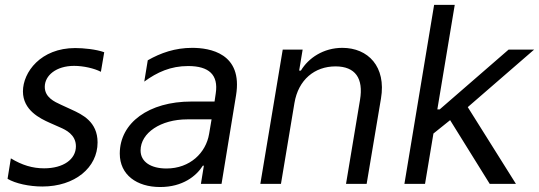

<svg xmlns="http://www.w3.org/2000/svg" viewBox="-20 -747 2190 780"><path d="M152 10.7C284.1 10.7 376.4 -66.1 376.4 -168.3C376.4 -252.8 313.9 -282 270.6 -301.8L227.3 -321.7C201 -333.8 161.9 -351.6 161.9 -394.2C161.9 -440.3 208.1 -479.4 281.2 -479.4C318.2 -479.4 362.9 -469.5 389.9 -455.3L403.4 -534.8C370 -546.9 318.9 -551.8 285.5 -551.8C145.6 -551.8 73.2 -453.8 73.2 -375.7C73.2 -299 142.8 -265.6 182.5 -247.9L225.9 -228.7C245 -220.2 288.4 -201 288.4 -152.7C288.4 -100.1 237.9 -63.2 159.1 -63.2C112.2 -63.2 69.6 -76 24.1 -103.7L10.7 -20.6C42.6 -1.4 99.4 10.7 152 10.7Z M630.7 12.8C722.3 12.8 777.7 -32 804 -73.9H808.2L796.2 0H880L938.9 -359.4C967.3 -531.2 831.7 -552.6 760.7 -552.6C691.1 -552.6 632.8 -532 580.3 -502.1L566.1 -415.5C618.6 -453.8 673.3 -478.7 744.3 -478.7C828.8 -478.7 867.9 -443.2 856.5 -367.9L851.6 -334.5H757.1C585.2 -334.5 466.6 -248.6 466.6 -122.9C466.6 -36.9 535.5 12.8 630.7 12.8ZM656.2 -62.5C593 -62.5 551.1 -89.5 551.1 -135.7C551.1 -207.4 633.5 -262.1 740.8 -262.1H839.5L829.5 -203.1C816.8 -126.4 752.1 -62.5 656.2 -62.5Z M1037.6 0H1121.4L1176.1 -328.1C1191.8 -423.3 1258.5 -477.3 1343 -477.3C1423.3 -477.3 1457.4 -429 1442.5 -340.9L1385.7 0H1469.5L1527.7 -346.6C1549.7 -476.6 1475.1 -552.6 1370.7 -552.6C1294 -552.6 1233 -511.4 1202.4 -460.2H1195.3L1209.5 -545.5H1128.6Z M2149.9 -545.5H2046.2L1766.3 -302.6H1756.7L1827.4 -727.3H1743.6L1622.9 0H1706.7L1740.8 -204.5L1808.6 -258.9L1969.5 0H2076L1880.3 -311.8Z"/></svg>

Font: TID UI
Style: Italic
Weight: 400
Italic angle: -9.39999°
Designer: The TID Project Authors
Foundry: Bakken & Bæck
Version: Version 1.001;hotconv 1.0.109;makeotfexe 2.5.65596